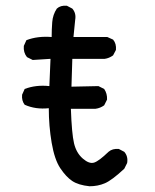

<svg xmlns="http://www.w3.org/2000/svg" viewBox="-20 -653 540 669"><path d="M292 -4Q253 -8 231.5 -22.5Q210 -37 190 -67Q170 -97 160 -155.5Q150 -214 150 -276Q104 -271 66 -288Q55 -302 57 -323L66 -343Q105 -358 152 -353L156 -448L94 -444L74 -454Q61 -470 63 -493L72 -513Q111 -528 160 -524Q160 -550 162 -576Q164 -602 178 -623Q191 -635 213 -633L232 -623Q246 -607 242 -584L236 -524H354L374 -515Q386 -501 384 -479L374 -460Q360 -450 345 -448H232L229 -351L323 -353L343 -343Q354 -327 353 -306L343 -286Q329 -276 313 -274H227Q230 -187 238 -153.5Q246 -120 268.5 -100.5Q291 -81 308 -86.5Q325 -92 358 -124Q372 -136 394 -134L413 -124Q427 -108 423 -85L413 -65Q370 -25 345.5 -14.5Q321 -4 292 -4Z"/></svg>

Font: Kosefont JP
Style: Regular
Weight: 400
Designer: Nozomi Seto 瀬戸のぞみ
Version: Version 3.00;June 19, 2020